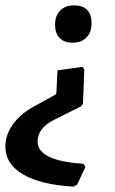

<svg xmlns="http://www.w3.org/2000/svg" viewBox="-68 -495 428 715"><path d="M202 -336Q171 -336 154 -353.5Q137 -371 137 -403Q137 -436 156 -455.5Q175 -475 207 -475Q273 -475 273 -408Q273 -375 254 -355.5Q235 -336 202 -336ZM205 200Q84 193 18 154.5Q-48 116 -48 51Q-48 7 -19.5 -32.5Q9 -72 61 -100L139 -143L142 -148L146 -233L239 -246L246 -237L241 -109L234 -99L138 -51Q72 -20 72 32Q72 104 243 115L250 127L219 193Z"/></svg>

Font: Alegreya Sans
Style: Bold Italic
Weight: 700
Italic angle: -7°
Designer: Juan Pablo del Peral
Foundry: Huerta Tipografica
Version: Version 2.007